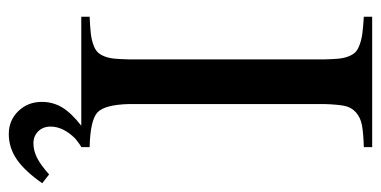

<svg xmlns="http://www.w3.org/2000/svg" viewBox="-235 -467 867 437"><g transform="rotate(90 198.5 -248.5)"><path d="M18.1 -662.1H314.9V-643.1Q281.7 -642.1 264.4 -638.7Q247.1 -635.3 235.6 -625Q224.1 -614.7 220.9 -598.9Q217.8 -583 216.8 -553.2V-108.9Q218.3 -53.2 235.8 -36.9Q253.4 -20.5 314.9 -19V0Q311.5 1 295.9 13.2Q268.1 41 268.1 69.8Q268.1 86.9 278.8 97.9Q289.6 108.9 306.2 108.9Q322.3 108.9 338.4 101.1Q354.5 93.3 377 73.2L397 88.9Q369.1 128.9 342.5 147Q315.9 165 285.2 165Q253.9 165 232.9 143.3Q211.9 121.6 211.9 89.8Q211.9 64.5 224.4 43.7Q236.8 22.9 266.1 0H18.1V-19Q40.5 -20 54.4 -21.5Q68.4 -22.9 80.1 -26.9Q91.8 -30.8 97.9 -36.4Q104 -42 108.2 -52.5Q112.3 -63 113.5 -75.7Q114.7 -88.4 115.2 -108.9V-553.2Q114.7 -573.2 113.5 -585.7Q112.3 -598.1 108.2 -608.6Q104 -619.1 98.1 -624.5Q92.3 -629.9 80.6 -634Q68.8 -638.2 54.9 -639.9Q41 -641.6 18.1 -643.1Z"/></g></svg>

Font: Accordance
Style: Regular
Weight: 400
Version: Version 1.1 (build May 11, 2018) Miklal Software Solutions, 